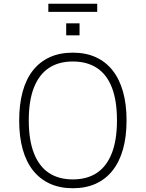

<svg xmlns="http://www.w3.org/2000/svg" viewBox="-20 -993 775 1021"><path d="M367 8Q299 8 246 -16Q193 -40 156.5 -85.5Q120 -131 101 -198Q82 -265 82 -352Q82 -438 100.5 -505.5Q119 -573 155.5 -619Q192 -665 245 -689Q298 -713 367 -713Q436 -713 489 -689Q542 -665 578.5 -619Q615 -573 634 -506Q653 -439 653 -353Q653 -266 634 -199Q615 -132 578.5 -86Q542 -40 489 -16Q436 8 367 8ZM367 -39Q443 -39 495 -73.5Q547 -108 574.5 -178Q602 -248 602 -353Q602 -458 575 -527.5Q548 -597 495.5 -631.5Q443 -666 367 -666Q292 -666 240 -631.5Q188 -597 160.5 -527.5Q133 -458 133 -353Q133 -248 160.5 -178Q188 -108 240 -73.5Q292 -39 367 -39ZM237 -930V-973H497V-930ZM332 -805V-869H403V-805Z"/></svg>

Font: Nunito Sans 7pt SemiCondensed ExtraLight
Style: Regular
Weight: 250
Width: 4
Designer: Vernon Adams
Foundry: Vernon Adams
Version: Version 3.101;gftools[0.9.27]